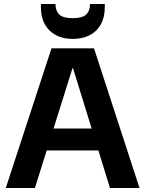

<svg xmlns="http://www.w3.org/2000/svg" viewBox="-20 -942 728 962"><path d="M9 0 238 -700H451L679 0H531L346 -600H343L155 0ZM121 -188 158 -298H518L554 -188ZM344 -747Q296 -747 260 -766Q224 -785 204.5 -820.5Q185 -856 185 -904V-922H258Q258 -888 277 -869.5Q296 -851 344 -851Q393 -851 412 -869.5Q431 -888 431 -922H505V-904Q505 -855 485 -819.5Q465 -784 429 -765.5Q393 -747 344 -747Z"/></svg>

Font: DM Sans 9pt 36pt ExtraBold
Style: Regular
Weight: 800
Version: Version 4.004;gftools[0.9.30]